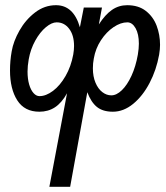

<svg xmlns="http://www.w3.org/2000/svg" viewBox="-20 -529 640 739"><path d="M596 -356.5Q596 -339.5 592.5 -318.5Q582 -260 555.8 -209.8Q529.5 -159.5 492.5 -129.2Q455.5 -99 414.5 -99Q376 -99 353.2 -117.2Q330.5 -135.5 316 -174L250 190H170L238 -170Q217.5 -133 191.5 -116Q165.5 -99 131.5 -99Q74.5 -99 46.5 -142.8Q18.5 -186.5 18.5 -258Q18.5 -295.5 25 -331.5Q31.5 -370 55 -411.5Q78.5 -453 115 -481Q151.5 -509 195.5 -509Q263 -509 287.5 -424L302.5 -500H372.5L360.5 -435Q384.5 -472.5 410.8 -490.8Q437 -509 469.5 -509Q513 -509 541.2 -487Q569.5 -465 582.8 -430.2Q596 -395.5 596 -356.5ZM341 -303.5Q337.5 -285.5 337.5 -266Q337.5 -234.5 347.5 -210.8Q357.5 -187 373.8 -174.5Q390 -162 408.5 -162Q428.5 -162 449 -181.8Q469.5 -201.5 486 -237.2Q502.5 -273 510.5 -318.5Q514.5 -342.5 514.5 -361Q514.5 -398 501.8 -420.5Q489 -443 470 -443Q444.5 -443 417 -424.5Q389.5 -406 368.5 -374Q347.5 -342 341 -303.5ZM90.5 -300.5Q86 -275 86 -253.5Q86 -225.5 92.2 -204Q98.5 -182.5 109 -170.8Q119.5 -159 132 -159Q157 -159 184 -179.2Q211 -199.5 232.2 -236.2Q253.5 -273 262 -319.5Q265 -337 265 -352Q265 -393.5 246.2 -418.2Q227.5 -443 198 -443Q179 -443 156.5 -424.2Q134 -405.5 115.8 -372.8Q97.5 -340 90.5 -300.5Z"/></svg>

Font: JuliaMono
Style: Bold Italic
Weight: 700
Italic angle: -9°
Monospace: yes
Designer: cormullion
Foundry: corm
Version: Version 0.057; ttfautohint (v1.8.4)